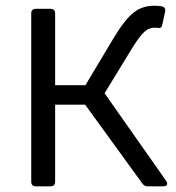

<svg xmlns="http://www.w3.org/2000/svg" viewBox="-20 -655 620 675"><path d="M347.7 -327.1 439.5 -477.5C480.5 -544.9 498 -557.6 524.4 -557.6C528.3 -557.6 532.2 -557.6 536.1 -556.6C543.9 -555.7 548.8 -558.6 550.8 -569.3L560.5 -614.3C562.5 -624 558.6 -630.9 548.8 -632.8C541 -633.8 533.2 -634.8 524.4 -634.8C467.8 -634.8 433.6 -611.3 377.9 -518.6L280.3 -355.5H173.8V-608.4C173.8 -618.2 168 -624 158.2 -624H105.5C95.7 -624 89.8 -618.2 89.8 -608.4V-15.6C89.8 -5.9 95.7 0 105.5 0H158.2C168 0 173.8 -5.9 173.8 -15.6V-287.1H279.3L480.5 -9.8C485.4 -2.9 491.2 0 499 0H554.7C567.4 0 571.3 -7.8 564.5 -18.6Z"/></svg>

Font: Ed Sans Neue
Style: Regular
Weight: 400
Designer: Stephen Hutchings
Version: Version 1.004;PS 001.004;hotconv 1.0.88;makeotf.lib2.5.64775